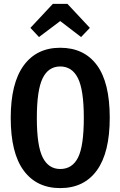

<svg xmlns="http://www.w3.org/2000/svg" viewBox="-20 -950 618 985"><path d="M543 -346Q543 -167 477 -76Q411 15 289 15Q168 15 101.5 -75Q35 -165 35 -345Q35 -523 101.5 -614Q168 -705 289 -705Q411 -705 477 -616Q543 -527 543 -346ZM169 -345Q169 -202 199 -142.5Q229 -83 289 -83Q351 -83 380.5 -142Q410 -201 410 -346Q410 -488 380 -548.5Q350 -609 289 -609Q228 -609 198.5 -548Q169 -487 169 -345ZM180 -760 136 -807 251 -930H326L441 -807L396 -760L289 -842Z"/></svg>

Font: Fira Sans Extra Condensed Medium
Style: Regular
Weight: 500
Width: 1
Designer: Carrois Corporate & Edenspiekermann AG
Foundry: Carrois Corporate GbR & Edenspiekermann AG
Version: Version 4.203